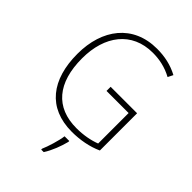

<svg xmlns="http://www.w3.org/2000/svg" viewBox="-268 -845 1185 1185"><g transform="rotate(45 325.0 -252.0)"><path d="M348 -356V-320H541V-54C497 -37 442 -26 379 -26C198 -26 99 -142 99 -356C99 -552 201 -689 384 -689C440 -689 497 -678 554 -647L571 -681C513 -712 452 -725 385 -725C176 -725 59 -571 59 -355C59 -131 165 10 375 10C446 10 518 -3 579 -31V-356ZM404 69V61H363C358 103 334 180 319 213V221H341C370 176 392 117 404 69Z"/></g></svg>

Font: Noto Sans Myanmar UI SemiCondensed ExtraLight
Style: Regular
Weight: 200
Width: 4
Designer: Monotype Design Team
Foundry: Monotype Imaging Inc.
Version: Version 2.103